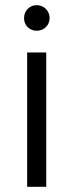

<svg xmlns="http://www.w3.org/2000/svg" viewBox="-20 -723 284 743"><path d="M122 -604C150 -604 172 -625 172 -653C172 -681 150 -703 122 -703C94 -703 73 -681 73 -653C73 -625 94 -604 122 -604ZM85 0H159V-520H85Z"/></svg>

Font: Fixel Text Regular
Style: Regular
Weight: 400
Width: 4
Designer: AlfaBravo + MacPaw
Foundry: Kyrylo Tkachov, Marchela Mozhyna, Serhii Makarenko, Maria Weinstein, Zakhar Kryvoshyya
Version: Version 1.211